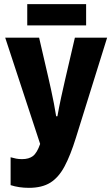

<svg xmlns="http://www.w3.org/2000/svg" viewBox="-20 -895 540 923"><path d="M119 8Q71 8 31 -5V-139Q45 -135 57.5 -132.5Q70 -130 86 -130Q119 -130 138.5 -145Q158 -160 173 -203L5 -714H168L212 -524Q218 -498 225.5 -464Q233 -430 239.5 -396Q246 -362 250 -336H256Q263 -376 273.5 -425Q284 -474 293 -512L340 -714H495L345 -233Q319 -149 290.5 -95.5Q262 -42 222 -17Q182 8 119 8ZM111 -773V-875H394V-773Z"/></svg>

Font: Noto Sans Mono ExtraCondensed Black
Style: Regular
Weight: 900
Width: 2
Designer: Monotype Design Team
Foundry: Monotype Imaging Inc.
Version: Version 2.014